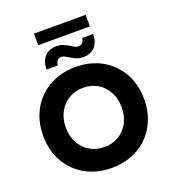

<svg xmlns="http://www.w3.org/2000/svg" viewBox="-177 -1149 1156 1291"><g transform="rotate(-20 400.5 -503.0)"><path d="M39 -350Q39 -455 85.5 -537.5Q132 -620 214.5 -665.5Q297 -711 401 -711Q505 -711 587 -665.5Q669 -620 715.5 -537.5Q762 -455 762 -350Q762 -245 715.5 -162.5Q669 -80 587 -34.5Q505 11 401 11Q297 11 214.5 -34.5Q132 -80 85.5 -162.5Q39 -245 39 -350ZM601 -350Q601 -412 575 -460.5Q549 -509 503.5 -535.5Q458 -562 401 -562Q344 -562 298.5 -535Q253 -508 227 -460Q201 -412 201 -350Q201 -288 227 -240Q253 -192 298.5 -165Q344 -138 401 -138Q458 -138 503.5 -164.5Q549 -191 575 -239.5Q601 -288 601 -350ZM381 -788Q369 -795 357.5 -801Q346 -807 337 -807Q317 -807 306 -794.5Q295 -782 294 -761H213Q214 -821 244.5 -853.5Q275 -886 329 -886Q355 -886 374.5 -878Q394 -870 421 -854Q436 -844 446.5 -839Q457 -834 467 -834Q487 -834 498 -846.5Q509 -859 511 -879H589Q589 -822 559 -788.5Q529 -755 475 -755Q448 -755 427 -763.5Q406 -772 381 -788ZM216 -1017H586V-934H216Z"/></g></svg>

Font: Chess Sans
Style: Bold
Weight: 700
Designer: Wolf Bōese
Foundry: Wolf Bōese
Version: Version 7.223